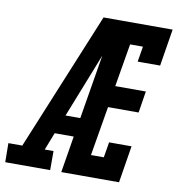

<svg xmlns="http://www.w3.org/2000/svg" viewBox="-127 -809 818 884"><g transform="rotate(10 282.0 -367.5)"><path d="M166 0H-44L-45 -89H20L286 -735H609L581 -562H476L488 -634H428L394 -433H537L521 -332H378L339 -101H399L411 -173H516L488 0H218L246 -171H157L125 -89H166ZM192 -260H261L311 -561Q304 -543 297 -525.5Q290 -508 283 -490Z"/></g></svg>

Font: Iosevka HT Extended
Style: Bold Italic
Weight: 700
Width: 7
Italic angle: -9°
Monospace: yes
Designer: Belleve Invis
Foundry: Belleve Invis
Version: Version 32.3.0; ttfautohint (v1.8.4)